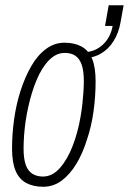

<svg xmlns="http://www.w3.org/2000/svg" viewBox="-20 -701 492 733"><path d="M145 12Q107 12 80 -2.5Q53 -17 39.5 -49Q26 -81 26 -134Q26 -190 34 -246.5Q42 -303 58 -353Q75 -406 99 -448Q123 -490 155.5 -514Q188 -538 226 -538Q264 -538 291 -523.5Q318 -509 331.5 -477Q345 -445 345 -390Q345 -333 337 -275.5Q329 -218 312 -168Q296 -116 271.5 -75.5Q247 -35 215.5 -11.5Q184 12 145 12ZM144 -27Q180 -27 209 -60Q238 -93 258 -145.5Q278 -198 288 -258Q292 -281 294.5 -304Q297 -327 298.5 -349.5Q300 -372 300 -392Q300 -430 292 -453.5Q284 -477 268 -488Q252 -499 227 -499Q194 -499 166.5 -470.5Q139 -442 119.5 -395Q100 -348 88 -293Q82 -267 78 -239.5Q74 -212 72 -185Q70 -158 70 -134Q70 -96 78 -72.5Q86 -49 103 -38Q120 -27 144 -27ZM297 -479 301 -502Q341 -502 371.5 -529.5Q402 -557 410 -602H381L395 -681H452L440 -615Q433 -575 413.5 -544Q394 -513 364.5 -496Q335 -479 297 -479Z"/></svg>

Font: Archivo ExtraCondensed Thin
Style: Italic
Weight: 250
Width: 2
Italic angle: -10°
Designer: Hector Gatti
Foundry: Omnibus-Type
Version: Version 2.001